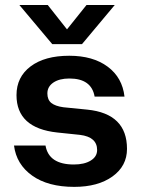

<svg xmlns="http://www.w3.org/2000/svg" viewBox="-20 -736 564 768"><path d="M308 -559.5H189L57.5 -716H171L248 -618.5L326 -716H439ZM300 -196.5 209 -206Q46 -223.5 46 -355.5Q46 -428 102.5 -470.5Q159 -513 257 -513Q352 -513 410.8 -469.2Q469.5 -425.5 478 -349.5H358.5Q346 -422 257.5 -422Q217.5 -422 193.5 -405.8Q169.5 -389.5 169.5 -362.5Q169.5 -337 185.2 -324.2Q201 -311.5 233.5 -307L329 -297.5Q488 -281.5 488 -140.5Q488 -72 430 -30.2Q372 11.5 277 11.5Q172 11.5 108.8 -33.5Q45.5 -78.5 36 -154H162Q175 -78 275.5 -78Q317.5 -78 343 -93.8Q368.5 -109.5 368.5 -136Q368.5 -188 300 -196.5Z"/></svg>

Font: Overused Grotesk SemiBold
Style: Regular
Weight: 610
Version: Version 0.004